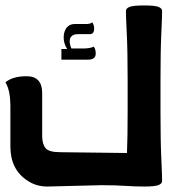

<svg xmlns="http://www.w3.org/2000/svg" viewBox="-38 -682 662 702"><path d="M426.3 -122.6Q428.7 -181.2 428.7 -275.4V-386.7Q428.7 -498 425.5 -559.6Q422.4 -621.1 422.4 -641.6Q422.4 -651.4 435.5 -656.7Q448.7 -662.1 488.8 -662.1Q528.8 -662.1 541.7 -656.7Q554.7 -651.4 554.7 -641.6Q554.7 -621.1 551.8 -559.6Q548.8 -498 548.8 -386.7V-275.4Q548.8 -164.1 551.8 -102.5Q554.7 -41 554.7 -20.5Q554.7 -10.7 541.7 -5.4Q528.8 0 488.8 0Q456.5 0 420.7 -2.4Q384.8 -4.9 331.5 -4.9L135.3 0Q93.8 0 62.5 -21.5Q0 -62 0 -146.5V-295.9Q0 -320.8 -4.2 -342.8Q-8.3 -364.7 -18.1 -380.9Q8.3 -403.3 59.1 -403.3Q116.2 -403.3 116.2 -341.8V-184.6Q116.2 -155.8 128.4 -140.6Q140.6 -125.5 182.6 -125.5ZM194.8 -544.9Q194.8 -566.4 205.3 -580.3Q215.8 -594.2 234.9 -594.2H277.3Q283.7 -594.2 289.3 -595.5Q294.9 -596.7 299.3 -600.1Q306.2 -591.3 306.2 -577.1Q306.2 -557.1 290 -557.1H247.1Q231.4 -557.1 224.1 -550Q216.8 -543 216.8 -531.2Q216.8 -519 223.1 -504.9H271.5Q278.8 -504.9 289.3 -506.6Q299.8 -508.3 304.7 -511.7Q312 -502 312 -486.3Q312 -463.9 283.7 -463.9H186.5V-502.9H207.5Q194.8 -522.9 194.8 -544.9Z"/></svg>

Font: ALMAS
Style: Bold
Weight: 700
Designer: ALMAS Font/ by Husham Jawad Kadhim, derived from the Bainsely font by/ Paul James MIller
Foundry: High-Logic / Made with FontCreator
Version: Version 1.411;September 19, 2021;FontCreator 14.0.0.2814 32-